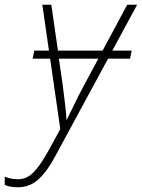

<svg xmlns="http://www.w3.org/2000/svg" viewBox="-126 -550 600 812"><path d="M-50 242Q-85 242 -106 232V197Q-94 202 -81 205Q-68 208 -49 208Q-14 208 14 180.5Q42 153 74 96L129 -4L86 -302H12L19 -336H81L53 -530H91L119 -336H308L412 -530H454L349 -336H431L424 -302H331L108 110Q74 174 37 208Q0 242 -50 242ZM155 -44H157Q168 -66 186 -104Q204 -142 226 -183L290 -302H123L139 -192Q145 -145 149.5 -107Q154 -69 155 -44Z"/></svg>

Font: Noto Sans Disp ExtLt
Style: Italic
Weight: 200
Italic angle: -12°
Designer: Monotype Design Team
Foundry: Monotype Imaging Inc.
Version: Version 2.000;GOOG;noto-source:20170915:90ef993387c0